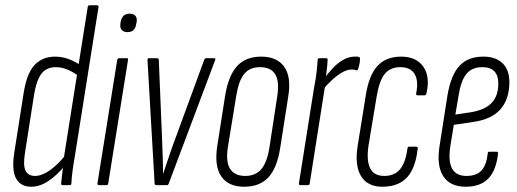

<svg xmlns="http://www.w3.org/2000/svg" viewBox="-20 -703 1963 729"><path d="M99 6Q59 6 41.5 -24.5Q24 -55 34 -122L70 -351Q82 -426 112 -457Q142 -488 189 -488Q215 -488 240 -479Q265 -470 287 -454L280 -413Q258 -430 235.5 -439Q213 -448 192 -448Q171 -448 155 -439Q139 -430 128 -408Q117 -386 110 -347L75 -124Q67 -75 77 -55Q87 -35 113 -35Q139 -35 169.5 -56.5Q200 -78 230 -116L228 -76Q194 -35 162 -14.5Q130 6 99 6ZM218 0Q212 0 212 -6Q214 -28 217.5 -54.5Q221 -81 223 -97L222 -101L313 -676Q314 -683 320 -683H348Q355 -683 354 -676L265 -115Q259 -81 255.5 -54.5Q252 -28 251 -6Q251 0 244 0Z M357 0Q349 0 350 -7L425 -475Q426 -482 433 -482H461Q464 -482 465.5 -481Q467 -480 466 -475L391 -7Q390 0 384 0ZM464 -581Q450 -581 442.5 -589Q435 -597 437 -611L438 -620Q441 -635 449 -643Q457 -651 472 -651Q487 -651 494 -643Q501 -635 499 -620L497 -611Q495 -597 487 -589Q479 -581 464 -581Z M574 0Q567 0 567 -7L540 -475Q540 -482 546 -482H576Q583 -482 583 -475L595 -183Q596 -148 597.5 -114Q599 -80 599 -45H600Q612 -80 623.5 -114.5Q635 -149 648 -183L755 -475Q758 -482 763 -482H793Q800 -482 797 -475L621 -7Q619 0 614 0Z M907 6Q847 6 820 -33.5Q793 -73 805 -149L835 -341Q848 -418 881 -453Q914 -488 972 -488Q1032 -488 1059.5 -449Q1087 -410 1074 -334L1044 -142Q1032 -65 999 -29.5Q966 6 907 6ZM911 -35Q950 -35 972 -60.5Q994 -86 1003 -143L1032 -333Q1042 -392 1025.5 -420Q1009 -448 967 -448Q928 -448 907 -422Q886 -396 877 -339L846 -149Q836 -91 853 -63Q870 -35 911 -35Z M1121 0Q1114 0 1115 -7L1172 -367Q1179 -402 1182 -429Q1185 -456 1186 -476Q1186 -482 1193 -482H1219Q1224 -482 1224 -476Q1223 -454 1219.5 -428Q1216 -402 1214 -386L1215 -382L1156 -7Q1155 0 1149 0ZM1206 -363 1211 -406Q1226 -425 1243.5 -444Q1261 -463 1282.5 -475.5Q1304 -488 1327 -488Q1331 -488 1335.5 -488Q1340 -488 1344 -486Q1347 -485 1347 -480Q1347 -471 1345 -461Q1343 -451 1340 -441Q1337 -435 1332 -436Q1329 -438 1325 -438.5Q1321 -439 1315 -439Q1298 -439 1279 -428Q1260 -417 1241.5 -400Q1223 -383 1206 -363Z M1435 6Q1376 7 1351 -34Q1326 -75 1338 -149L1369 -342Q1381 -418 1413.5 -453Q1446 -488 1503 -488Q1561 -488 1587.5 -449.5Q1614 -411 1599 -348Q1597 -341 1592 -341H1566Q1559 -341 1560 -348Q1570 -395 1554.5 -421.5Q1539 -448 1500 -448Q1462 -448 1441 -422.5Q1420 -397 1410 -336L1379 -149Q1371 -93 1385.5 -64Q1400 -35 1439 -35Q1478 -35 1499 -60.5Q1520 -86 1527 -139Q1528 -146 1533 -146H1560Q1567 -146 1566 -139Q1558 -65 1526 -30Q1494 5 1435 6Z M1748 6Q1689 6 1663 -34Q1637 -74 1649 -149L1679 -341Q1692 -418 1724.5 -453Q1757 -488 1815 -488Q1862 -488 1888 -463Q1914 -438 1914 -391Q1914 -327 1880.5 -288.5Q1847 -250 1777 -240L1703 -229L1690 -149Q1681 -91 1696.5 -63Q1712 -35 1751 -35Q1789 -35 1808 -55.5Q1827 -76 1832 -121Q1832 -127 1838 -127H1865Q1872 -127 1871 -120Q1864 -56 1834 -25Q1804 6 1748 6ZM1709 -268 1769 -277Q1822 -286 1847 -312.5Q1872 -339 1872 -386Q1872 -448 1811 -448Q1772 -448 1751 -422.5Q1730 -397 1721 -339Z"/></svg>

Font: Sofia Sans Extra Condensed Light
Style: Italic
Weight: 300
Italic angle: -9°
Version: Version 4.100